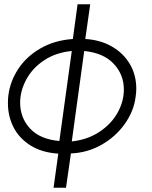

<svg xmlns="http://www.w3.org/2000/svg" viewBox="-20 -697 710 896"><path d="M17 -215Q17 -239 19 -251Q27 -317 65 -375Q103 -433 168.5 -471Q234 -509 320 -515L342 -677H401L378 -515Q448 -511 502 -480Q556 -449 586 -398Q616 -347 616 -283Q616 -266 613 -246Q605 -179 562.5 -119Q520 -59 454 -21.5Q388 16 311 19L288 179H230L252 20Q175 15 122 -18.5Q69 -52 43 -103.5Q17 -155 17 -215ZM74 -218Q74 -147 120.5 -97Q167 -47 257 -39L315 -459Q241 -452 186.5 -416Q132 -380 103 -326.5Q74 -273 74 -218ZM558 -279Q558 -349 510.5 -399.5Q463 -450 373 -459L315 -37Q389 -45 444.5 -82Q500 -119 529 -171.5Q558 -224 558 -279Z"/></svg>

Font: Bellota Text
Style: Italic
Weight: 400
Italic angle: -7.5°
Designer: Kemie Guaida
Foundry: Kemie Guaida
Version: Version 4.001